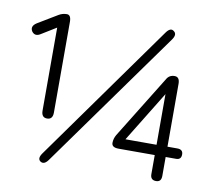

<svg xmlns="http://www.w3.org/2000/svg" viewBox="-79 -802 994 900"><g transform="rotate(10 418.0 -352.5)"><path d="M164 -200Q137 -200 137 -233V-628L67 -585Q41 -568 25 -590Q11 -613 39 -631L132 -687Q150 -698 171 -698Q191 -698 191 -665V-233Q191 -200 164 -200ZM206 -10Q187 16 169 4Q152 -8 171 -35L641 -693Q661 -721 678 -707Q696 -694 677 -667ZM718 0Q691 0 691 -28V-119H519Q486 -119 486 -141Q486 -161 497 -180L681 -478Q693 -500 719 -500Q743 -500 743 -467V-168H790Q817 -168 817 -144Q817 -119 793 -119H743V-29Q743 0 718 0ZM543 -168H691V-409Z"/></g></svg>

Font: Zen Maru Gothic
Style: Regular
Weight: 400
Designer: Yoshimichi Ohira
Foundry: Positype
Version: Version 1.002